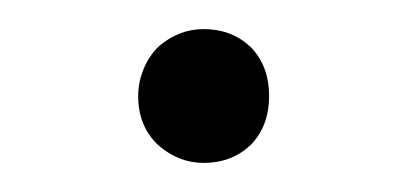

<svg xmlns="http://www.w3.org/2000/svg" viewBox="-20 -403 283 132"><path d="M120 -291Q103 -291 89 -303Q75 -316 75 -337Q75 -346 78.5 -355Q82 -364 89 -371Q103 -383 120 -383Q139 -383 152 -371Q165 -358 165 -337Q165 -316 152 -303Q139 -291 120 -291Z"/></svg>

Font: Arsenal SC
Style: Regular
Weight: 400
Designer: Andrij Shevchenko
Foundry: Stairsfor
Version: Version 2.001; ttfautohint (v1.8.4.7-5d5b)